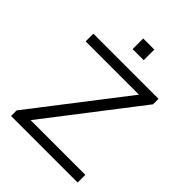

<svg xmlns="http://www.w3.org/2000/svg" viewBox="-248 -1031 1163 1163"><g transform="rotate(45 333.5 -449.0)"><path d="M55 0V-48L540 -676L550 -639H55V-705H613V-658L128 -29L118 -66H625V0ZM289 -807V-898H384V-807Z"/></g></svg>

Font: Nunito Sans 7pt SemiExpanded Light
Style: Regular
Weight: 300
Width: 6
Designer: Vernon Adams
Foundry: Vernon Adams
Version: Version 3.101;gftools[0.9.27]